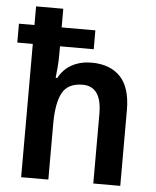

<svg xmlns="http://www.w3.org/2000/svg" viewBox="-54 -806 691 851"><g transform="rotate(5 292.0 -380.0)"><path d="M193 -760V-677H343V-593H193V-558Q193 -527 190.5 -498Q188 -469 186 -452H193Q215 -493 253 -513Q291 -533 339 -533Q422 -533 467.5 -485Q513 -437 513 -337V0H393V-310Q393 -432 308 -432Q243 -432 218 -386.5Q193 -341 193 -247V0H72V-593H3V-677H72V-760Z"/></g></svg>

Font: Noto Sans Sinhala UI SemiCondensed SemiBold
Style: Regular
Weight: 600
Width: 4
Designer: Jelle Bosma - Monotype Design Team
Foundry: Monotype Imaging Inc.
Version: Version 2.006; ttfautohint (v1.8.4.7-5d5b)